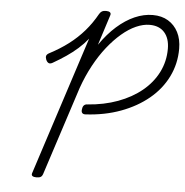

<svg xmlns="http://www.w3.org/2000/svg" viewBox="-69 -1197 1233 1278"><g transform="rotate(5 547.0 -558.0)"><path d="M511 -432Q495 -431 488 -440Q481 -449 485 -467Q487 -483 495.5 -491Q504 -499 517 -499Q628 -507 720 -541Q812 -575 879 -630Q946 -685 982.5 -757.5Q1019 -830 1019 -914Q1019 -984 984 -1023.5Q949 -1063 885 -1063Q842 -1063 794.5 -1042Q747 -1021 699.5 -980.5Q652 -940 607.5 -884Q563 -828 524.5 -757Q486 -686 457 -604L264 -10Q260 2 250.5 8Q241 14 222 14Q204 14 195.5 8Q187 2 191 -11L491 -936Q462 -900 426.5 -868.5Q391 -837 350.5 -809.5Q310 -782 263 -755Q247 -746 236.5 -751Q226 -756 219 -772Q213 -787 216 -797.5Q219 -808 234 -816Q305 -853 361.5 -896Q418 -939 463 -991Q508 -1043 543 -1106Q551 -1119 560.5 -1124.5Q570 -1130 587 -1130Q605 -1130 613.5 -1123.5Q622 -1117 618 -1104L553 -901Q604 -975 661.5 -1026Q719 -1077 779.5 -1103.5Q840 -1130 900 -1130Q960 -1130 1003 -1104Q1046 -1078 1070 -1031.5Q1094 -985 1094 -921Q1094 -821 1051.5 -734.5Q1009 -648 930.5 -583Q852 -518 745.5 -478.5Q639 -439 511 -432Z"/></g></svg>

Font: Playwrite CU Light
Style: Regular
Weight: 300
Designer: Veronika Burian, José Scaglione
Foundry: TypeTogether
Version: Version 1.002